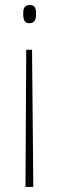

<svg xmlns="http://www.w3.org/2000/svg" viewBox="-20 -547 234 761"><path d="M123 -493C123 -515 118 -527 98 -527C75 -527 72 -511 72 -493C72 -467 78 -455 97 -455C117 -455 123 -469 123 -493ZM84 -350 81 194H112L107 -350Z"/></svg>

Font: Noto Sans Gurmukhi UI ExtraCondensed Thin
Style: Regular
Weight: 100
Width: 2
Designer: Jelle Bosma - Monotype Design Team
Foundry: Monotype Imaging Inc.
Version: Version 2.004